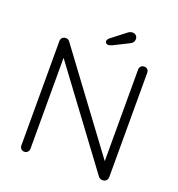

<svg xmlns="http://www.w3.org/2000/svg" viewBox="-151 -986 1030 1110"><g transform="rotate(20 364.0 -431.0)"><path d="M634 -672V-32Q634 -17 625 -8.5Q616 0 603 0Q596 0 589.5 -3Q583 -6 579 -10L150 -588V-27Q150 -16 141.5 -8Q133 0 122 0Q110 0 102 -8Q94 -16 94 -27V-670Q94 -684 102.5 -692Q111 -700 123 -700Q139 -700 147 -689L578 -108V-672Q578 -684 586 -692Q594 -700 606 -700Q619 -700 626.5 -692Q634 -684 634 -672ZM348 -764Q348 -772 358 -782L447 -851Q460 -862 476 -862Q489 -862 497.5 -853.5Q506 -845 506 -832Q506 -812 487 -801L389 -752Q375 -746 367 -746Q358 -746 353 -751Q348 -756 348 -764Z"/></g></svg>

Font: Quicksand
Style: Regular
Weight: 400
Designer: Andrew Paglinawan
Foundry: Andrew Paglinawan
Version: Version 3.000